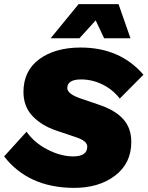

<svg xmlns="http://www.w3.org/2000/svg" viewBox="-29 -901 717 933"><path d="M547 -881 605 -715H477L436 -802L357 -715H217L353 -881ZM327 12Q108 10 -9 -141L100 -261Q137 -208 200.5 -175Q264 -142 324 -141Q395 -140 395 -189Q395 -216 341 -234L246 -266Q174 -290 129.5 -336.5Q85 -383 85 -454Q85 -557 162 -613.5Q239 -670 363 -670Q554 -670 668 -538L553 -422Q519 -466 469 -490.5Q419 -515 365 -515Q298 -515 298 -473Q298 -445 361 -423L452 -392Q530 -366 569.5 -322.5Q609 -279 609 -211Q609 -107 529.5 -47Q450 13 327 12Z"/></svg>

Font: Elaine Sans ExtraBold
Style: Italic
Weight: 800
Italic angle: -13°
Designer: Wei Huang
Foundry: Wei Huang
Version: Version 2.001;December 24, 2019;FontCreator 12.0.0.2547 64-b